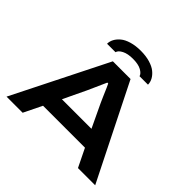

<svg xmlns="http://www.w3.org/2000/svg" viewBox="-204 -1095 1317 1317"><g transform="rotate(45 454.0 -437.0)"><path d="M254.9 -744.1Q254.9 -767.6 266.6 -789.8Q278.3 -812 301.3 -831.3Q324.2 -850.6 363.8 -862.3Q403.3 -874 453.1 -874Q502.9 -874 542.2 -862.3Q581.5 -850.6 604.7 -831.5Q627.9 -812.5 639.9 -790Q651.9 -767.6 651.9 -744.1H569.8Q565.4 -763.7 536.1 -780.3Q506.8 -796.9 453.1 -796.9Q403.8 -796.9 372.8 -781Q341.8 -765.1 336.9 -744.1ZM23.9 0 368.2 -687H540L883.8 0H716.8L651.9 -132.8H245.1L180.2 0ZM305.2 -255.9H591.8L512.2 -423.8Q506.3 -436 491.9 -469.5Q477.5 -502.9 466.1 -529.3Q454.6 -555.7 453.1 -557.1H444.8Q391.6 -436 384.8 -422.9Z"/></g></svg>

Font: Archivo Expanded SemiBold
Style: Regular
Weight: 600
Width: 7
Designer: Hector Gatti
Foundry: Omnibus-Type
Version: Version 2.001